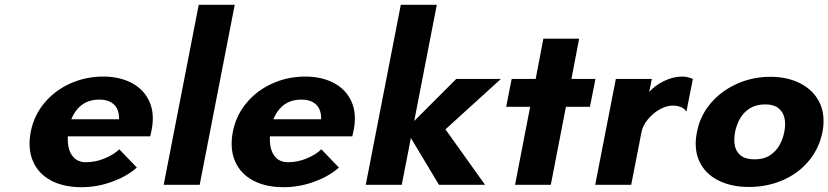

<svg xmlns="http://www.w3.org/2000/svg" viewBox="-20 -770 3452 800"><path d="M108 -220Q121 -288 164.5 -340.5Q208 -393 272.5 -422Q337 -451 410 -451Q478 -451 528.5 -424.5Q579 -398 602 -348Q625 -298 612 -230L606 -202H233L247 -273H476Q477 -295 469.5 -313.5Q462 -332 443 -343.5Q424 -355 394 -355Q342 -355 310 -323.5Q278 -292 267 -239Q259 -195 264.5 -162.5Q270 -130 289 -112Q308 -94 337 -94Q379 -94 417.5 -110.5Q456 -127 477 -148L550 -72Q512 -37 449 -13.5Q386 10 320 10Q244 10 191.5 -18.5Q139 -47 117 -99Q95 -151 108 -220Z M808 -750H958L812 0H662Z M950 -220Q963 -288 1006.5 -340.5Q1050 -393 1114.5 -422Q1179 -451 1252 -451Q1320 -451 1370.5 -424.5Q1421 -398 1444 -348Q1467 -298 1454 -230L1448 -202H1075L1089 -273H1318Q1319 -295 1311.5 -313.5Q1304 -332 1285 -343.5Q1266 -355 1236 -355Q1184 -355 1152 -323.5Q1120 -292 1109 -239Q1101 -195 1106.5 -162.5Q1112 -130 1131 -112Q1150 -94 1179 -94Q1221 -94 1259.5 -110.5Q1298 -127 1319 -148L1392 -72Q1354 -37 1291 -13.5Q1228 10 1162 10Q1086 10 1033.5 -18.5Q981 -47 959 -99Q937 -151 950 -220Z M1650 -750H1800L1706 -266L1881 -441H2067L1836 -231L2001 0H1809L1692 -195L1654 0H1504Z M2189 -325H2089L2112 -441H2212L2244 -609H2393L2361 -441H2461L2438 -325H2338L2275 0H2126Z M2546 -441H2696L2685 -387Q2709 -414 2747 -432.5Q2785 -451 2824 -451Q2834 -451 2846.5 -448Q2859 -445 2867 -441L2840 -305Q2832 -318 2817 -324Q2802 -330 2783 -330Q2756 -330 2727.5 -313.5Q2699 -297 2678.5 -271.5Q2658 -246 2653 -220L2610 0H2460Z M2884 -220Q2897 -288 2941.5 -340Q2986 -392 3051 -421Q3116 -450 3190 -450Q3263 -450 3317.5 -421Q3372 -392 3396 -340Q3420 -288 3407 -220Q3393 -151 3349.5 -99Q3306 -47 3241 -19Q3176 9 3101 9Q3026 9 2971.5 -19Q2917 -47 2893.5 -99Q2870 -151 2884 -220ZM3248 -221Q3254 -251 3249 -276.5Q3244 -302 3224.5 -318.5Q3205 -335 3168 -335Q3131 -335 3105 -319Q3079 -303 3064 -277Q3049 -251 3043 -221Q3037 -190 3041.5 -164.5Q3046 -139 3066 -122.5Q3086 -106 3124 -106Q3162 -106 3187.5 -122.5Q3213 -139 3227.5 -164.5Q3242 -190 3248 -221Z"/></svg>

Font: Teachers[wght] Italic
Style: Regular
Weight: 400
Designer: Alfredo Marco Pradil & Chank Diesel
Version: Version 1.000;Glyphs 3.1.2 (3151)